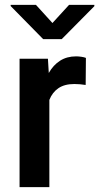

<svg xmlns="http://www.w3.org/2000/svg" viewBox="-20 -770 408 790"><path d="M264.2 -750H368.2V-744.6L233.9 -608.9H157.7L23.9 -745.1V-750H127.9L195.8 -675.3ZM180.7 -469.7Q199.2 -502.4 227.3 -520.3Q255.4 -538.1 293 -538.1Q302.7 -538.1 314.7 -536.4Q326.7 -534.7 333.5 -531.7L332.5 -420.4Q308.6 -424.3 285.6 -424.3Q245.6 -424.3 220.5 -407.2Q195.3 -390.1 183.1 -358.9V0H60.5V-528.3H177.2Z"/></svg>

Font: Robert Sans
Style: Bold
Weight: 700
Designer: Christian Robertson (extended by Adam Twardoch)
Foundry: Google
Version: Version 12.135;April 2, 2019;FontCreator 11.5.0.2425 64-bit;